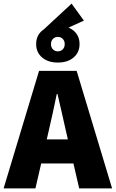

<svg xmlns="http://www.w3.org/2000/svg" viewBox="-20 -1042 640 1062"><path d="M264 -846 212 -870 376 -1022 444 -928ZM0 0 196 -650H404L600 0H418L345 -316Q335 -363 322 -418Q309 -473 298 -522H294Q284 -473 272 -418Q260 -363 249 -316L176 0ZM141 -138V-271H457V-138ZM300 -696Q246 -696 213 -724Q180 -752 180 -798Q180 -845 213 -872.5Q246 -900 300 -900Q354 -900 387 -872.5Q420 -845 420 -798Q420 -752 387 -724Q354 -696 300 -696ZM300 -758Q316 -758 327 -769Q338 -780 338 -798Q338 -816 327 -827Q316 -838 300 -838Q284 -838 273 -827Q262 -816 262 -798Q262 -780 273 -769Q284 -758 300 -758Z"/></svg>

Font: Source Code Pro ExtraLight Black
Style: Regular
Weight: 900
Monospace: yes
Version: Version 1.018;hotconv 1.0.116;makeotfexe 2.5.65601